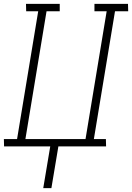

<svg xmlns="http://www.w3.org/2000/svg" viewBox="-36 -755 681 990"><path d="M187 215 223 0H-15L-16 -38H52L161 -697H99L98 -735H272V-697H204L95 -38H405L514 -697H451V-735H624L625 -697H557L448 -38H510L511 0H265L229 215Z"/></svg>

Font: Iosevka Etoile Extralight
Style: Italic
Weight: 200
Italic angle: -9°
Designer: Belleve Invis
Foundry: Belleve Invis
Version: Version 22.1.2; ttfautohint (v1.8.4)